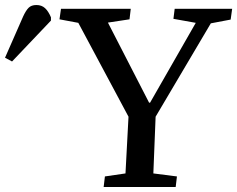

<svg xmlns="http://www.w3.org/2000/svg" viewBox="-217 -745 945 765"><path d="M377 -336H381L563 -654L474 -670L479 -710H708L702 -667L623 -652L403 -280L394 -54L488 -42L483 0H196L201 -42L283 -54L295 -280L95 -654L20 -668L26 -710H304L299 -668L213 -655ZM-169 -500 -197 -515 -125 -679Q-114 -703 -103 -714Q-92 -725 -72 -725Q-51 -725 -37.5 -712.5Q-24 -700 -14 -676V-663Z"/></svg>

Font: Literata 36pt Medium
Style: Italic
Weight: 500
Italic angle: -2°
Designer: Latin by Veronika Burian and Jose Scaglione. Greek by Irene Vlachou. Cyrillic by Vera Evstafieva
Foundry: TypeTogether
Version: Version 3.002